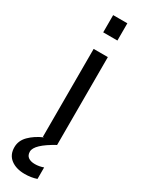

<svg xmlns="http://www.w3.org/2000/svg" viewBox="-284 -746 732 984"><g transform="rotate(30 82.0 -254.0)"><path d="M60 -520H144V0Q40 57 40 99Q40 121 54.5 131.5Q69 142 94 142Q119 142 144 133V201Q112 212 74 212Q23 212 -8.5 188Q-40 164 -40 119Q-40 80 -10 50Q20 20 66 0H60ZM60 -720H144V-618H60Z"/></g></svg>

Font: Aspekta 400
Style: Regular
Weight: 400
Designer: Ivo Dolenc
Version: Version 2.000